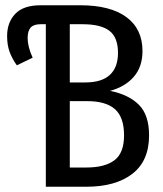

<svg xmlns="http://www.w3.org/2000/svg" viewBox="-20 -709 619 729"><path d="M546 -195Q546 -98 482.5 -49Q419 0 308 0H154V-617H134Q108 -617 96.5 -604.5Q85 -592 85 -565Q85 -531 104 -490L44 -461Q26 -486 16.5 -512Q7 -538 7 -572Q7 -624 38 -656.5Q69 -689 134 -689H285Q399 -689 460 -644Q521 -599 521 -515Q521 -456 488.5 -418Q456 -380 398 -364Q468 -350 507 -311.5Q546 -273 546 -195ZM245 -617V-396H304Q366 -396 397 -424.5Q428 -453 428 -508Q428 -567 395.5 -592Q363 -617 294 -617ZM451 -195Q451 -264 416.5 -294.5Q382 -325 311 -325H245V-73H308Q378 -73 414.5 -100.5Q451 -128 451 -195Z"/></svg>

Font: Fira Sans Extra Condensed
Style: Regular
Weight: 400
Width: 1
Designer: Carrois Corporate & Edenspiekermann AG
Foundry: Carrois Corporate GbR & Edenspiekermann AG
Version: Version 4.203